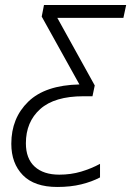

<svg xmlns="http://www.w3.org/2000/svg" viewBox="-20 -734 522 764"><path d="M208 10Q117 10 71 -37Q25 -84 25 -162Q25 -264 92.5 -329.5Q160 -395 296 -398L146 -668L155 -714H482L471 -663H208L357 -394L348 -351H312Q197 -351 140 -300Q83 -249 83 -164Q83 -103 118 -71Q153 -39 216 -39Q262 -39 302.5 -51Q343 -63 378 -82V-28Q346 -11 303.5 -0.5Q261 10 208 10Z"/></svg>

Font: Noto Sans SemiCondensed Light
Style: Italic
Weight: 300
Width: 4
Italic angle: -12°
Designer: Monotype Design Team
Foundry: Monotype Imaging Inc.
Version: Version 2.013; ttfautohint (v1.8.4.7-5d5b)